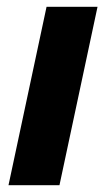

<svg xmlns="http://www.w3.org/2000/svg" viewBox="-20 -545 320 565"><path d="M5 0 117 -525H267L155 0Z"/></svg>

Font: Radio Canada
Style: Bold Italic
Weight: 700
Italic angle: -12°
Designer: Charles Daoud, Etienne Aubert Bonn, Alexandre Saumier Demers, Jacques Le Bailly
Foundry: Radio-Canada
Version: Version 2.104; ttfautohint (v1.8.4.7-5d5b);gftools[0.9.28.de